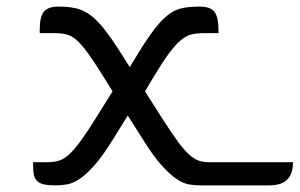

<svg xmlns="http://www.w3.org/2000/svg" viewBox="-20 -560 905 580"><path d="M584 0Q568 0 550.5 -3Q533 -6 512.5 -20Q492 -34 467 -62Q442 -90 411 -140L366 -211L322 -140Q291 -90 266 -61.5Q241 -33 220.5 -19.5Q200 -6 182.5 -3Q165 0 149 0Q128 0 115 -2.5Q102 -5 94 -11.5Q86 -18 83 -29.5Q80 -41 80 -59V-70H123Q141 -70 156 -74Q171 -78 187 -92Q203 -106 222.5 -132.5Q242 -159 270 -204L320 -284L294 -326Q266 -371 247 -397.5Q228 -424 212.5 -438Q197 -452 181 -456Q165 -460 143 -460H100V-471Q100 -508 112 -524Q124 -540 156 -540Q185 -540 207 -535.5Q229 -531 250 -516.5Q271 -502 293 -474.5Q315 -447 345 -400L372 -357L398 -400Q427 -447 449 -475Q471 -503 491 -517.5Q511 -532 533 -536Q555 -540 584 -540Q616 -540 628 -524Q640 -508 640 -471V-460H597Q575 -460 558.5 -456Q542 -452 525.5 -438Q509 -424 489.5 -397.5Q470 -371 443 -326L418 -284L469 -204Q497 -160 516.5 -133.5Q536 -107 551.5 -93Q567 -79 581 -74.5Q595 -70 613 -70H865Q865 -48 859 -34.5Q853 -21 843 -13.5Q833 -6 820.5 -3Q808 0 795 0Z"/></svg>

Font: Warnes
Style: Regular
Weight: 400
Designer: Eduardo Rodriguez Tunni
Foundry: Eduardo Rodriguez Tunni
Version: Version 1.001